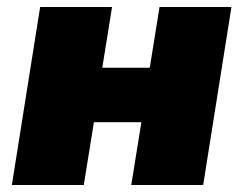

<svg xmlns="http://www.w3.org/2000/svg" viewBox="-20 -530 696 550"><path d="M14 0 95 -510H301L273 -336H409L437 -510H643L562 0H356L385 -180H249L220 0Z"/></svg>

Font: Winston Black
Style: Italic
Weight: 900
Italic angle: -9°
Designer: Original fonts by Vernon Adams / Changes by Cristiano Sobral
Foundry: VOriginal fonts by Vernon Adams / Changes by Cristiano Sobral
Version: Version 2.503;July 17, 2020;FontCreator 13.0.0.2655 64-bit